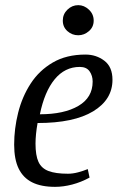

<svg xmlns="http://www.w3.org/2000/svg" viewBox="-20 -717 457 746"><path d="M194 9Q140 9 105 -8.5Q70 -26 52.5 -62Q35 -98 35 -155Q35 -217 50.5 -279Q66 -341 99 -392Q132 -443 185 -474Q238 -505 312 -505Q354 -505 385.5 -481Q417 -457 417 -407Q417 -330 342 -284.5Q267 -239 126 -239Q122 -217 120 -196.5Q118 -176 118 -159Q118 -113 129.5 -88Q141 -63 168.5 -52.5Q196 -42 244 -42Q263 -42 283.5 -47.5Q304 -53 321 -60L328 -27Q295 -9 260.5 0Q226 9 194 9ZM135 -273Q229 -273 284.5 -305.5Q340 -338 340 -400Q340 -423 328 -440Q316 -457 290 -457Q232 -457 192.5 -409Q153 -361 135 -273ZM284 -580Q260 -580 242 -596Q224 -612 224 -637Q224 -662 242 -679.5Q260 -697 284 -697Q307 -697 325.5 -679.5Q344 -662 344 -637Q344 -612 325.5 -596Q307 -580 284 -580Z"/></svg>

Font: Manuale
Style: Italic
Weight: 400
Italic angle: -11°
Designer: Eduardo Tunni / Pablo Cosgaya
Foundry: Eduardo Tunni / Pablo Cosgaya
Version: Version 1.002